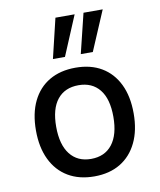

<svg xmlns="http://www.w3.org/2000/svg" viewBox="-85 -820 749 896"><g transform="rotate(-10 289.5 -371.5)"><path d="M290 9Q218 9 166 -22Q114 -53 86 -111Q58 -169 58 -249Q58 -330 86 -387.5Q114 -445 166 -475.5Q218 -506 290 -506Q362 -506 413.5 -475.5Q465 -445 493 -387.5Q521 -330 521 -249Q521 -169 493 -111Q465 -53 413.5 -22Q362 9 290 9ZM289 -74Q354 -74 389.5 -119.5Q425 -165 425 -250Q425 -335 389.5 -379Q354 -423 290 -423Q225 -423 189.5 -379Q154 -335 154 -250Q154 -165 189.5 -119.5Q225 -74 289 -74ZM326 -564 372 -752H463L383 -564ZM194 -564 239 -752H330L251 -564Z"/></g></svg>

Font: Nunito Sans 7pt SemiCondensed Medium
Style: Regular
Weight: 500
Width: 4
Designer: Vernon Adams
Foundry: Vernon Adams
Version: Version 3.101;gftools[0.9.27]